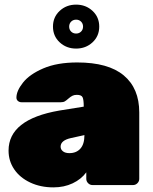

<svg xmlns="http://www.w3.org/2000/svg" viewBox="-20 -800 662 830"><path d="M342 -339Q342 -369 337 -379.5Q332 -390 312 -390Q301 -390 293 -386Q285 -382 276 -374Q267 -366 260.5 -362Q254 -358 243 -358H73Q64 -358 57.5 -363.5Q51 -369 51 -378Q51 -407 79.5 -443Q108 -479 167.5 -504.5Q227 -530 314 -530Q448 -530 515 -474Q582 -418 582 -314V-27Q582 -16 574 -8Q566 0 555 0H380Q369 0 361 -8Q353 -16 353 -27V-55Q331 -25 294 -7.5Q257 10 211 10Q155 10 110.5 -11Q66 -32 41.5 -68Q17 -104 17 -149Q17 -284 236 -322ZM286 -203Q242 -193 242 -166Q242 -154 252 -146Q262 -138 280 -138Q310 -138 327.5 -157.5Q345 -177 345 -216ZM409 -685Q409 -644 380 -617Q351 -590 309 -590Q267 -590 238 -617Q209 -644 209 -685Q209 -726 238 -753Q267 -780 309 -780Q351 -780 380 -753Q409 -726 409 -685ZM339 -685Q339 -698 330.5 -706.5Q322 -715 309 -715Q296 -715 287.5 -706.5Q279 -698 279 -685Q279 -672 287.5 -663.5Q296 -655 309 -655Q322 -655 330.5 -663.5Q339 -672 339 -685Z"/></svg>

Font: Rubik
Style: Regular
Weight: 900
Designer: Hubert & Fischer
Foundry: Hubert & Fischer
Version: Version 1.100